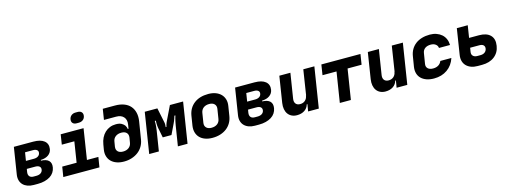

<svg xmlns="http://www.w3.org/2000/svg" viewBox="-14 -1640 6627 2515"><g transform="rotate(-15 3300.0 -382.5)"><path d="M207 -331H315Q350 -331 372.5 -346Q395 -361 399 -387Q404 -413 386 -428Q368 -443 333 -443H225ZM184 -184Q179 -148 196.5 -127.5Q214 -107 252 -107H287Q325 -107 348 -122.5Q371 -138 376 -165Q381 -194 362.5 -210.5Q344 -227 306 -227H191ZM364 -550Q464 -550 512.5 -510Q561 -470 550 -400Q542 -352 502.5 -323.5Q463 -295 399 -293L398 -283Q470 -281 502.5 -249Q535 -217 525 -157Q519 -121 499.5 -91.5Q480 -62 448 -42Q416 -22 373.5 -11Q331 0 280 0H225Q178 0 141.5 -13.5Q105 -27 81 -52Q57 -77 47.5 -112Q38 -147 45 -190L102 -550Z M625 0 647 -136H842L886 -415H716L737 -550H1047L982 -136H1137L1115 0ZM912 -705Q917 -737 940.5 -756Q964 -775 998 -775H1028Q1062 -775 1079.5 -755.5Q1097 -736 1092 -704Q1087 -672 1063.5 -653.5Q1040 -635 1005 -635H976Q942 -635 924.5 -654Q907 -673 912 -705Z M1381 -210Q1375 -168 1398.5 -144Q1422 -120 1469 -120Q1516 -120 1547.5 -144Q1579 -168 1585 -210L1596 -275Q1602 -317 1578.5 -341Q1555 -365 1508 -365Q1461 -365 1429.5 -341Q1398 -317 1392 -275ZM1356 -730H1521Q1590 -730 1642 -710.5Q1694 -691 1726.5 -654Q1759 -617 1771.5 -564Q1784 -511 1773 -445L1735 -210Q1727 -161 1702.5 -120Q1678 -79 1640.5 -50.5Q1603 -22 1554 -6Q1505 10 1448 10Q1391 10 1347.5 -6Q1304 -22 1275.5 -50.5Q1247 -79 1235 -120Q1223 -161 1231 -210L1242 -275Q1250 -325 1269.5 -364.5Q1289 -404 1318.5 -432Q1348 -460 1386 -475Q1424 -490 1468 -490Q1517 -490 1544 -474.5Q1571 -459 1585 -440Q1600 -418 1604 -390H1614L1623 -445Q1633 -509 1599 -547Q1565 -585 1498 -585H1333Z M1877 -550H2048L2090 -347Q2092 -339 2092.5 -328.5Q2093 -318 2092 -308Q2091 -297 2090 -285H2100Q2103 -297 2106 -308Q2109 -318 2112.5 -328.5Q2116 -339 2120 -347L2218 -550H2397L2310 0H2179L2222 -270Q2227 -298 2231.5 -321.5Q2236 -345 2241 -362Q2247 -383 2252 -400H2239Q2234 -383 2228 -366Q2223 -352 2216.5 -334.5Q2210 -317 2202 -302L2136 -165H2018L1991 -302Q1988 -317 1987 -334Q1986 -351 1986 -366Q1986 -383 1987 -400H1973Q1973 -383 1973 -362Q1972 -345 1970.5 -321.5Q1969 -298 1964 -270L1921 0H1790Z M2581 -210Q2575 -170 2599 -145.5Q2623 -121 2669 -121Q2717 -121 2748 -144.5Q2779 -168 2785 -210L2806 -341Q2812 -381 2788 -405.5Q2764 -430 2718 -430Q2670 -430 2639.5 -406.5Q2609 -383 2602 -341ZM2454 -341Q2471 -444 2546 -502Q2621 -560 2739 -560Q2795 -560 2838 -544Q2881 -528 2909.5 -499Q2938 -470 2950 -429.5Q2962 -389 2954 -341L2933 -210Q2925 -159 2901.5 -118.5Q2878 -78 2841 -49.5Q2804 -21 2755 -5.5Q2706 10 2648 10Q2592 10 2548.5 -6Q2505 -22 2477 -51Q2449 -80 2437.5 -120.5Q2426 -161 2433 -210Z M3207 -331H3315Q3350 -331 3372.5 -346Q3395 -361 3399 -387Q3404 -413 3386 -428Q3368 -443 3333 -443H3225ZM3184 -184Q3179 -148 3196.5 -127.5Q3214 -107 3252 -107H3287Q3325 -107 3348 -122.5Q3371 -138 3376 -165Q3381 -194 3362.5 -210.5Q3344 -227 3306 -227H3191ZM3364 -550Q3464 -550 3512.5 -510Q3561 -470 3550 -400Q3542 -352 3502.5 -323.5Q3463 -295 3399 -293L3398 -283Q3470 -281 3502.5 -249Q3535 -217 3525 -157Q3519 -121 3499.5 -91.5Q3480 -62 3448 -42Q3416 -22 3373.5 -11Q3331 0 3280 0H3225Q3178 0 3141.5 -13.5Q3105 -27 3081 -52Q3057 -77 3047.5 -112Q3038 -147 3045 -190L3102 -550Z M3646 -195 3702 -550H3852L3798 -210Q3792 -168 3811.5 -144Q3831 -120 3871 -120Q3911 -120 3938.5 -144Q3966 -168 3972 -210H3974L4027 -550H4177L4090 0H3945L3961 -95H3952Q3938 -45 3896 -17.5Q3854 10 3794 10Q3754 10 3723 -5Q3692 -20 3672.5 -47Q3653 -74 3646 -112Q3639 -150 3646 -195Z M4250 -410 4272 -550H4802L4780 -410H4590L4525 0H4375L4440 -410Z M4846 -195 4902 -550H5052L4998 -210Q4992 -168 5011.5 -144Q5031 -120 5071 -120Q5111 -120 5138.5 -144Q5166 -168 5172 -210H5174L5227 -550H5377L5290 0H5145L5161 -95H5152Q5138 -45 5096 -17.5Q5054 10 4994 10Q4954 10 4923 -5Q4892 -20 4872.5 -47Q4853 -74 4846 -112Q4839 -150 4846 -195Z M5653 10Q5596 10 5552 -5.5Q5508 -21 5479.5 -49Q5451 -77 5439.5 -116.5Q5428 -156 5435 -204L5458 -345Q5466 -395 5489.5 -435Q5513 -475 5550 -503Q5587 -531 5636.5 -545.5Q5686 -560 5744 -560Q5793 -560 5833.5 -545.5Q5874 -531 5903.5 -505Q5933 -479 5949 -442Q5965 -405 5966 -360H5816Q5814 -391 5788 -410.5Q5762 -430 5723 -430Q5674 -430 5644 -408Q5614 -386 5608 -345L5585 -204Q5579 -166 5603 -143Q5627 -120 5674 -120Q5716 -120 5746 -138.5Q5776 -157 5789 -191H5939Q5908 -96 5832.5 -43Q5757 10 5653 10Z M6202 -201Q6197 -168 6217 -148Q6237 -128 6275 -128H6315Q6353 -128 6376 -145.5Q6399 -163 6404 -192Q6409 -222 6391.5 -239.5Q6374 -257 6336 -257H6211ZM6054 -200 6109 -550H6257L6231 -385H6365Q6468 -385 6518 -334Q6568 -283 6553 -191Q6539 -102 6473 -51Q6407 0 6305 0H6245Q6195 0 6156.5 -14.5Q6118 -29 6092.5 -55.5Q6067 -82 6057 -118.5Q6047 -155 6054 -200Z"/></g></svg>

Font: JetBrains Mono ExtraBold
Style: Italic
Weight: 800
Designer: Philipp Nurullin, Konstantin Bulenkov
Foundry: JetBrains
Version: Version 1.000; ttfautohint (v1.8.3)